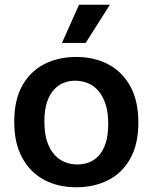

<svg xmlns="http://www.w3.org/2000/svg" viewBox="-20 -776 643 809"><path d="M302 13Q224 13 165.5 -18.5Q107 -50 73.5 -111.5Q40 -173 40 -263Q40 -355 74 -415.5Q108 -476 167 -506Q226 -536 301 -536Q377 -536 436 -505Q495 -474 529 -412.5Q563 -351 563 -260Q563 -168 528.5 -107Q494 -46 435 -16.5Q376 13 302 13ZM306 -83Q331 -83 354 -91.5Q377 -100 395.5 -119.5Q414 -139 425 -172.5Q436 -206 436 -254Q436 -305 424 -339.5Q412 -374 392.5 -395.5Q373 -417 348 -426.5Q323 -436 297 -436Q273 -436 250 -427.5Q227 -419 208.5 -399.5Q190 -380 178.5 -347Q167 -314 167 -265Q167 -214 178.5 -179.5Q190 -145 210 -123.5Q230 -102 254.5 -92.5Q279 -83 306 -83ZM341 -595H241L313 -756H443Z"/></svg>

Font: Bricolage Grotesque 48pt Condensed ExtraBold SemiBold
Style: Regular
Weight: 600
Version: Version 1.000;gftools[0.9.30]